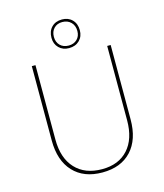

<svg xmlns="http://www.w3.org/2000/svg" viewBox="-132 -1009 955 1117"><g transform="rotate(-15 345.5 -450.5)"><path d="M345 -739Q308 -739 284.5 -762.5Q261 -786 261 -823Q261 -863 284.5 -887Q308 -911 347 -911Q385 -911 408.5 -887Q432 -863 432 -824Q432 -786 408 -762.5Q384 -739 345 -739ZM347 -754Q378 -754 397.5 -773Q417 -792 417 -823Q417 -856 397 -876Q377 -896 345 -896Q314 -896 295 -876.5Q276 -857 276 -825Q276 -793 295.5 -773.5Q315 -754 347 -754ZM108 -246V-694H130V-246Q130 -134 188 -71.5Q246 -9 349 -9Q449 -9 505.5 -71.5Q562 -134 562 -246V-694H583V-246Q583 -125 520.5 -57.5Q458 10 346 10Q234 10 171 -57.5Q108 -125 108 -246Z"/></g></svg>

Font: Cantarell Thin
Style: Regular
Weight: 100
Designer: Dave Crossland, Nikolaus Waxweiler, Florian Fecher, Jacques Le Bailly, Eben Sorkin, Alexei Vanyashin, Alexios Zavras, Em
Version: Version 0.303